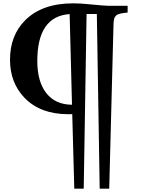

<svg xmlns="http://www.w3.org/2000/svg" viewBox="-20 -855 872 1151"><path d="M413.1 -170.9Q406.7 -170.4 400.9 -170.4Q395 -170.4 389.2 -170.4Q221.7 -170.4 127 -268.6Q40 -359.4 40 -497.1Q40 -643.1 131.8 -734.4Q232.9 -835 419.4 -835Q463.9 -835 519 -829.1Q607.9 -820.3 630.4 -820.3H745.1V-779.8Q689.9 -774.9 677.7 -763.2Q665.5 -751.5 663.1 -737.1Q660.6 -722.7 660.2 -699.7L634.8 275.9H577.6L560.5 -771H499L481.9 275.9H425.3ZM397.5 -770.5Q203.6 -757.3 203.6 -489.3Q203.6 -366.7 256.8 -297.9Q310.5 -228 411.6 -227.1Z"/></svg>

Font: Metamorphous
Style: Regular
Weight: 400
Designer: James Grieshaber
Foundry: James Grieshaber
Version: Version 1.001